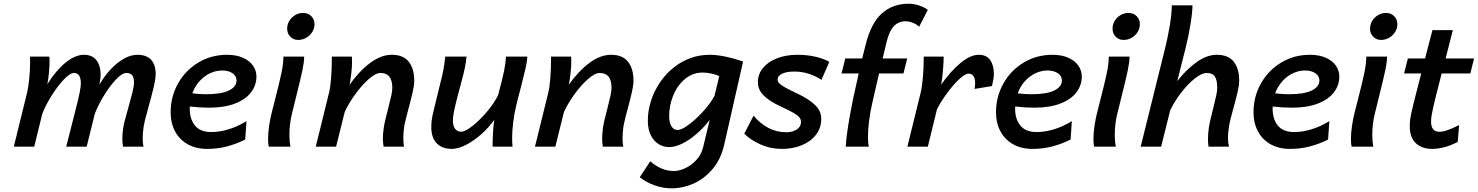

<svg xmlns="http://www.w3.org/2000/svg" viewBox="-20 -799 8051 1046"><path d="M646.5 -41.5Q646.5 -69.8 650.9 -99.6Q653.3 -116.7 659.9 -142.6Q666.5 -168.5 678.2 -209Q693.8 -264.2 701.9 -297.4Q710 -330.6 710 -348.6Q710 -376.5 700.2 -388.9Q690.4 -401.4 668 -401.4Q645 -401.4 610.6 -364.7Q576.2 -328.1 544.2 -274.9Q512.2 -221.7 496.1 -177.7L452.1 0H340.8L400.9 -236.8Q420.4 -314.9 420.4 -344.7Q420.4 -373 411.1 -387.2Q401.9 -401.4 381.8 -401.4Q361.8 -401.4 328.1 -366.2Q294.4 -331.1 261.2 -278.3Q228 -225.6 210 -177.7L166.5 0H55.2L127.4 -293.5Q135.3 -325.7 139.6 -372.6Q144 -419.4 144 -460.9Q144 -483.4 143.1 -490.7H248.5Q250 -481.9 250 -467.8Q250 -441.4 247.1 -407Q244.1 -372.6 237.8 -339.8Q283.2 -413.6 336.2 -457Q389.2 -500.5 437.5 -500.5Q481.9 -500.5 505.1 -471.2Q528.3 -441.9 528.3 -390.1Q528.3 -375.5 521.5 -337.4Q546.9 -382.3 581.1 -419.4Q615.2 -456.5 653.6 -478.5Q691.9 -500.5 728 -500.5Q778.8 -500.5 803.5 -473.1Q828.1 -445.8 828.1 -395.5Q828.1 -369.6 816.9 -322.5Q805.7 -275.4 786.6 -207.5Q765.6 -132.3 763.2 -113.8Q757.3 -73.7 757.3 -47.4Q757.3 -18.1 761.7 0H650.4Q646.5 -20.5 646.5 -41.5Z M1108.4 12.2Q1047.9 12.2 1002.9 -12.9Q958 -38.1 933.8 -83.3Q909.7 -128.4 909.7 -187.5Q909.7 -272.9 950.2 -344.7Q990.7 -416.5 1061 -458.5Q1131.3 -500.5 1216.8 -500.5Q1268.1 -500.5 1304.2 -484.1Q1340.3 -467.8 1358.6 -440.9Q1377 -414.1 1377 -382.3Q1377 -335.4 1348.4 -296.9Q1319.8 -258.3 1261.7 -235.4Q1203.6 -212.4 1118.2 -212.4Q1066.4 -212.4 1014.2 -218.8Q1013.7 -214.8 1013.7 -207Q1013.7 -149.9 1042.5 -114.7Q1071.3 -79.6 1131.3 -79.6Q1177.7 -79.6 1227.1 -95Q1276.4 -110.4 1322.8 -139.2L1315.9 -38.6Q1265.1 -13.7 1214.6 -0.7Q1164.1 12.2 1108.4 12.2ZM1102.1 -285.6Q1185.1 -285.6 1226.8 -305.9Q1268.6 -326.2 1268.6 -360.4Q1268.6 -384.8 1246.8 -399.9Q1225.1 -415 1190.4 -415Q1156.7 -415 1124.8 -400.1Q1092.8 -385.3 1067.1 -356.9Q1041.5 -328.6 1027.8 -290.5Q1067.4 -285.6 1102.1 -285.6Z M1631.3 -728.5Q1658.7 -728.5 1676 -710.9Q1693.4 -693.4 1693.4 -667.5Q1693.4 -645 1681.4 -625.2Q1669.4 -605.5 1648.9 -593.5Q1628.4 -581.5 1604.5 -581.5Q1578.1 -581.5 1561.3 -599.4Q1544.4 -617.2 1544.4 -643.1Q1544.4 -665.5 1556.2 -685.1Q1567.9 -704.6 1587.9 -716.6Q1607.9 -728.5 1631.3 -728.5ZM1599.6 -297.9 1591.3 -264.2 1569.3 -174.8Q1563.5 -151.4 1560.1 -122.1Q1556.6 -92.8 1556.6 -64Q1556.6 -27.8 1562.5 0H1443.8Q1440.4 -17.1 1440.4 -43Q1440.4 -75.2 1446.3 -114.3Q1452.1 -153.3 1461.4 -189.9L1480.5 -264.6Q1501.5 -346.2 1512.7 -398.7Q1523.9 -451.2 1523.9 -490.7H1637.2Q1636.7 -459.5 1627.2 -414.8Q1617.7 -370.1 1599.6 -297.9Z M2065.9 -41.5Q2065.9 -69.8 2070.3 -99.6Q2074.7 -134.3 2094.7 -208.5Q2106.9 -256.3 2112.1 -280Q2117.2 -303.7 2117.2 -319.8Q2117.2 -361.3 2101.3 -381.3Q2085.4 -401.4 2052.7 -401.4Q2026.4 -401.4 1988.5 -367.9Q1950.7 -334.5 1914.6 -284.4Q1878.4 -234.4 1857.9 -188.5L1811 0H1700.2L1772.5 -293.5Q1779.8 -321.3 1783.7 -371.8Q1787.6 -422.4 1787.6 -469.7V-490.7H1897Q1897.9 -474.1 1897.9 -461.9Q1897.9 -436 1893.8 -398.7Q1889.6 -361.3 1884.3 -337.4Q1938 -412.6 1997.1 -456.5Q2056.2 -500.5 2114.7 -500.5Q2177.2 -500.5 2207 -462.6Q2236.8 -424.8 2236.8 -359.4Q2236.8 -335.4 2228.5 -298.6Q2220.2 -261.7 2204.1 -201.7Q2197.3 -176.3 2191.2 -151.9Q2185.1 -127.4 2182.6 -113.8Q2177.2 -77.1 2177.2 -47.4Q2177.2 -19 2181.2 0H2069.8Q2065.9 -25.4 2065.9 -41.5Z M2672.9 -146.5Q2644.5 -106 2603.8 -69.3Q2563 -32.7 2520 -10.3Q2477.1 12.2 2441.4 12.2Q2388.7 12.2 2359.1 -18.3Q2329.6 -48.8 2329.6 -107.4Q2329.6 -145.5 2341.8 -194.3L2376.5 -336.4Q2389.2 -385.3 2395.3 -417.2Q2401.4 -449.2 2405.8 -490.7H2521.5Q2519.5 -464.4 2512.7 -430.7Q2505.9 -397 2491.7 -345.2Q2471.2 -270 2459.2 -219.2Q2447.3 -168.5 2447.3 -143.1Q2447.3 -112.3 2459.5 -96.9Q2471.7 -81.5 2493.2 -81.5Q2514.6 -81.5 2554.9 -113.5Q2595.2 -145.5 2635 -192.9Q2674.8 -240.2 2694.3 -282.7Q2716.8 -368.2 2725.6 -409.9Q2734.4 -451.7 2736.8 -490.7H2853Q2852.1 -466.8 2843.8 -429.4Q2835.4 -392.1 2817.4 -322.3Q2802.7 -268.1 2792 -222.2Q2781.7 -179.7 2775.9 -133.3Q2770 -86.9 2770 -48.8Q2770 -17.6 2772.5 0H2663.6Q2663.6 -35.6 2665.8 -76.2Q2668 -116.7 2672.9 -146.5Z M3260.3 -41.5Q3260.3 -69.8 3264.6 -99.6Q3269 -134.3 3289.1 -208.5Q3301.3 -256.3 3306.4 -280Q3311.5 -303.7 3311.5 -319.8Q3311.5 -361.3 3295.7 -381.3Q3279.8 -401.4 3247.1 -401.4Q3220.7 -401.4 3182.9 -367.9Q3145 -334.5 3108.9 -284.4Q3072.8 -234.4 3052.2 -188.5L3005.4 0H2894.5L2966.8 -293.5Q2974.1 -321.3 2978 -371.8Q2981.9 -422.4 2981.9 -469.7V-490.7H3091.3Q3092.3 -474.1 3092.3 -461.9Q3092.3 -436 3088.1 -398.7Q3084 -361.3 3078.6 -337.4Q3132.3 -412.6 3191.4 -456.5Q3250.5 -500.5 3309.1 -500.5Q3371.6 -500.5 3401.4 -462.6Q3431.2 -424.8 3431.2 -359.4Q3431.2 -335.4 3422.9 -298.6Q3414.6 -261.7 3398.4 -201.7Q3391.6 -176.3 3385.5 -151.9Q3379.4 -127.4 3377 -113.8Q3371.6 -77.1 3371.6 -47.4Q3371.6 -19 3375.5 0H3264.2Q3260.3 -25.4 3260.3 -41.5Z M3639.6 227.1Q3592.3 227.1 3546.1 210.7Q3500 194.3 3465.3 166.5L3522.5 79.6Q3583.5 132.8 3651.4 132.8Q3678.7 132.8 3712.2 117.7Q3745.6 102.5 3772.9 73.5Q3800.3 44.4 3810.1 4.9L3846.7 -146.5Q3814.9 -104.5 3776.1 -70.6Q3737.3 -36.6 3697.8 -17.1Q3658.2 2.4 3626 2.4Q3594.7 2.4 3568.1 -13.9Q3541.5 -30.3 3525.4 -62.5Q3509.3 -94.7 3509.3 -141.1Q3509.3 -196.3 3527.1 -251.2Q3544.9 -306.2 3578.4 -354.2Q3611.8 -402.3 3657.2 -436.5Q3697.8 -467.3 3745.6 -483.9Q3793.5 -500.5 3846.2 -500.5Q3919.4 -500.5 4028.3 -463.9L3925.8 -12.2Q3907.7 67.9 3862.3 121.6Q3816.9 175.3 3758.1 201.2Q3699.2 227.1 3639.6 227.1ZM3807.1 -403.8Q3749 -403.8 3702.1 -360.4Q3665.5 -326.2 3645.5 -273.4Q3625.5 -220.7 3625.5 -167.5Q3625.5 -130.4 3637.9 -110.6Q3650.4 -90.8 3672.4 -90.8Q3692.9 -90.8 3732.2 -119.9Q3771.5 -148.9 3811 -192.4Q3850.6 -235.8 3872.6 -276.9L3898.4 -384.3Q3879.9 -393.1 3855 -398.4Q3830.1 -403.8 3807.1 -403.8Z M4307.6 -409.2Q4265.6 -409.2 4241 -397.5Q4216.3 -385.7 4216.3 -365.2Q4216.3 -354 4226.8 -343.8Q4237.3 -333.5 4257.8 -322.3Q4278.3 -311 4320.3 -291Q4385.7 -260.3 4419.9 -227.5Q4454.1 -194.8 4454.1 -151.4Q4454.1 -102.5 4425.8 -65.4Q4397.5 -28.3 4348.6 -8.1Q4299.8 12.2 4240.2 12.2Q4177.2 12.2 4122.8 -12.2Q4068.4 -36.6 4034.7 -70.8L4085.4 -168.9Q4118.2 -128.4 4163.6 -103.5Q4209 -78.6 4263.2 -78.6Q4298.3 -78.6 4321 -93.8Q4343.8 -108.9 4343.8 -134.3Q4343.8 -148.9 4334.2 -160.4Q4324.7 -171.9 4302.2 -184.6Q4279.8 -197.3 4234.9 -218.3Q4171.9 -247.1 4140.4 -278.8Q4108.9 -310.5 4108.9 -351.1Q4108.9 -395.5 4137.2 -429.4Q4165.5 -463.4 4214.4 -481.9Q4263.2 -500.5 4323.2 -500.5Q4380.4 -500.5 4425.5 -489.3Q4470.7 -478 4498 -461.9L4455.1 -363.8Q4428.7 -382.3 4390.1 -395.8Q4351.6 -409.2 4307.6 -409.2Z M4585 -480.5H4677.2L4697.8 -562.5Q4726.6 -674.8 4785.4 -726.8Q4844.2 -778.8 4931.2 -778.8Q4958.5 -778.8 4987.8 -769Q5017.1 -759.3 5034.7 -745.1L4987.3 -653.3Q4975.1 -666 4953.9 -674.6Q4932.6 -683.1 4913.1 -683.1Q4875 -683.1 4849.6 -656.2Q4824.2 -629.4 4810.1 -570.3L4788.6 -480.5H4922.4L4901.9 -398.9H4769L4731.9 -237.3Q4720.7 -188.5 4714.6 -139.9Q4708.5 -91.3 4708.5 -53.7Q4708.5 -20.5 4712.9 0H4587.4Q4595.2 -127 4658.2 -398.9H4564.5Z M4923.3 0 4995.6 -293.5Q5002.9 -322.3 5007.6 -375.7Q5012.2 -429.2 5012.2 -469.7V-490.7H5121.1Q5121.1 -464.4 5117.2 -415.8Q5113.3 -367.2 5107.4 -338.4Q5158.2 -410.2 5212.2 -455.3Q5266.1 -500.5 5312 -500.5Q5354 -500.5 5374.3 -472.2Q5394.5 -443.8 5394.5 -396Q5394.5 -382.8 5392.3 -369.9Q5390.1 -356.9 5384.3 -330.1L5289.1 -314.5Q5292.5 -331.5 5292.5 -347.7Q5292.5 -370.6 5283.4 -384.3Q5274.4 -397.9 5256.8 -397.9Q5237.8 -397.9 5204.8 -366.9Q5171.9 -335.9 5138.4 -290Q5105 -244.1 5084.5 -203.6L5034.7 0Z M5605 12.2Q5544.4 12.2 5499.5 -12.9Q5454.6 -38.1 5430.4 -83.3Q5406.2 -128.4 5406.2 -187.5Q5406.2 -272.9 5446.8 -344.7Q5487.3 -416.5 5557.6 -458.5Q5627.9 -500.5 5713.4 -500.5Q5764.6 -500.5 5800.8 -484.1Q5836.9 -467.8 5855.2 -440.9Q5873.5 -414.1 5873.5 -382.3Q5873.5 -335.4 5845 -296.9Q5816.4 -258.3 5758.3 -235.4Q5700.2 -212.4 5614.7 -212.4Q5563 -212.4 5510.7 -218.8Q5510.3 -214.8 5510.3 -207Q5510.3 -149.9 5539.1 -114.7Q5567.9 -79.6 5627.9 -79.6Q5674.3 -79.6 5723.6 -95Q5772.9 -110.4 5819.3 -139.2L5812.5 -38.6Q5761.7 -13.7 5711.2 -0.7Q5660.6 12.2 5605 12.2ZM5598.6 -285.6Q5681.6 -285.6 5723.4 -305.9Q5765.1 -326.2 5765.1 -360.4Q5765.1 -384.8 5743.4 -399.9Q5721.7 -415 5687 -415Q5653.3 -415 5621.3 -400.1Q5589.4 -385.3 5563.7 -356.9Q5538.1 -328.6 5524.4 -290.5Q5564 -285.6 5598.6 -285.6Z M6127.9 -728.5Q6155.3 -728.5 6172.6 -710.9Q6189.9 -693.4 6189.9 -667.5Q6189.9 -645 6178 -625.2Q6166 -605.5 6145.5 -593.5Q6125 -581.5 6101.1 -581.5Q6074.7 -581.5 6057.9 -599.4Q6041 -617.2 6041 -643.1Q6041 -665.5 6052.7 -685.1Q6064.5 -704.6 6084.5 -716.6Q6104.5 -728.5 6127.9 -728.5ZM6096.2 -297.9 6087.9 -264.2 6065.9 -174.8Q6060.1 -151.4 6056.6 -122.1Q6053.2 -92.8 6053.2 -64Q6053.2 -27.8 6059.1 0H5940.4Q5937 -17.1 5937 -43Q5937 -75.2 5942.9 -114.3Q5948.7 -153.3 5958 -189.9L5977.1 -264.6Q5998 -346.2 6009.3 -398.7Q6020.5 -451.2 6020.5 -490.7H6133.8Q6133.3 -459.5 6123.8 -414.8Q6114.3 -370.1 6096.2 -297.9Z M6561 -41.5Q6561 -70.3 6565.4 -101.6Q6568.4 -121.1 6575 -150.1Q6581.5 -179.2 6588.9 -207Q6600.6 -254.4 6606 -279.1Q6611.3 -303.7 6611.3 -319.8Q6611.3 -361.8 6598.9 -381.6Q6586.4 -401.4 6554.2 -401.4Q6526.9 -401.4 6489 -371.3Q6451.2 -341.3 6414.6 -293.7Q6377.9 -246.1 6355 -197.3L6305.7 0H6194.3L6327.6 -537.1Q6342.8 -598.6 6353.3 -662.4Q6363.8 -726.1 6363.8 -770H6476.6Q6476.6 -734.4 6465.3 -665Q6454.1 -595.7 6439 -537.1L6393.6 -356.9Q6442.4 -419.9 6498.5 -460.2Q6554.7 -500.5 6608.9 -500.5Q6671.4 -500.5 6701.2 -463.1Q6731 -425.8 6731 -359.4Q6731 -335.9 6723.1 -301.3Q6715.3 -266.6 6699.7 -210.4Q6691.9 -182.6 6685.1 -155.5Q6678.2 -128.4 6675.8 -111.3Q6669.9 -76.2 6669.9 -47.4Q6669.9 -22.5 6675.3 0H6564Q6561 -19 6561 -41.5Z M7007.8 12.2Q6947.3 12.2 6902.3 -12.9Q6857.4 -38.1 6833.3 -83.3Q6809.1 -128.4 6809.1 -187.5Q6809.1 -272.9 6849.6 -344.7Q6890.1 -416.5 6960.4 -458.5Q7030.8 -500.5 7116.2 -500.5Q7167.5 -500.5 7203.6 -484.1Q7239.7 -467.8 7258.1 -440.9Q7276.4 -414.1 7276.4 -382.3Q7276.4 -335.4 7247.8 -296.9Q7219.2 -258.3 7161.1 -235.4Q7103 -212.4 7017.6 -212.4Q6965.8 -212.4 6913.6 -218.8Q6913.1 -214.8 6913.1 -207Q6913.1 -149.9 6941.9 -114.7Q6970.7 -79.6 7030.8 -79.6Q7077.1 -79.6 7126.5 -95Q7175.8 -110.4 7222.2 -139.2L7215.3 -38.6Q7164.6 -13.7 7114 -0.7Q7063.5 12.2 7007.8 12.2ZM7001.5 -285.6Q7084.5 -285.6 7126.2 -305.9Q7168 -326.2 7168 -360.4Q7168 -384.8 7146.2 -399.9Q7124.5 -415 7089.8 -415Q7056.2 -415 7024.2 -400.1Q6992.2 -385.3 6966.6 -356.9Q6940.9 -328.6 6927.2 -290.5Q6966.8 -285.6 7001.5 -285.6Z M7530.8 -728.5Q7558.1 -728.5 7575.4 -710.9Q7592.8 -693.4 7592.8 -667.5Q7592.8 -645 7580.8 -625.2Q7568.8 -605.5 7548.3 -593.5Q7527.8 -581.5 7503.9 -581.5Q7477.5 -581.5 7460.7 -599.4Q7443.8 -617.2 7443.8 -643.1Q7443.8 -665.5 7455.6 -685.1Q7467.3 -704.6 7487.3 -716.6Q7507.3 -728.5 7530.8 -728.5ZM7499 -297.9 7490.7 -264.2 7468.8 -174.8Q7462.9 -151.4 7459.5 -122.1Q7456.1 -92.8 7456.1 -64Q7456.1 -27.8 7461.9 0H7343.3Q7339.8 -17.1 7339.8 -43Q7339.8 -75.2 7345.7 -114.3Q7351.6 -153.3 7360.8 -189.9L7379.9 -264.6Q7400.9 -346.2 7412.1 -398.7Q7423.3 -451.2 7423.3 -490.7H7536.6Q7536.1 -459.5 7526.6 -414.8Q7517.1 -370.1 7499 -297.9Z M7783.2 12.2Q7726.1 12.2 7693.1 -19Q7660.2 -50.3 7660.2 -112.8Q7660.2 -131.8 7663.1 -152.8Q7667 -179.2 7681.9 -239.5Q7696.8 -299.8 7722.7 -398.9H7629.4L7649.9 -480.5H7743.7L7783.7 -634.8H7895L7855.5 -480.5H8010.7L7990.2 -398.9H7834Q7790.5 -231.9 7780.8 -178.7Q7776.4 -157.7 7776.4 -136.2Q7776.4 -81.1 7821.8 -81.1Q7841.8 -81.1 7866.7 -90.1Q7891.6 -99.1 7929.2 -117.7L7921.4 -25.9Q7884.8 -6.3 7848.6 2.9Q7812.5 12.2 7783.2 12.2Z"/></svg>

Font: Lesson One Medium
Style: Italic
Weight: 500
Italic angle: -14°
Designer: But Ko, Victor Gaultney, Annie Olsen, Julie Remington, Don Collingsworth, Eric Hays, Becca Hirsbrunner
Version: Version 1.100